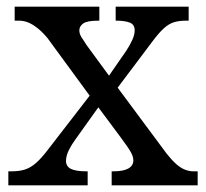

<svg xmlns="http://www.w3.org/2000/svg" viewBox="-20 -556 618 576"><path d="M5 0V-42H14Q38 -42 55 -47.5Q72 -53 88 -67Q104 -81 123 -106L249 -269L123 -441Q109 -458 94.5 -470Q80 -482 66 -488Q52 -494 37 -494H24V-536H278V-494H275Q241 -494 229.5 -485.5Q218 -477 218 -465Q218 -455 224 -445Q230 -435 241 -419L307 -329L359 -404Q370 -421 377 -436.5Q384 -452 384 -465Q384 -483 368.5 -488.5Q353 -494 330 -494H327V-536H546V-494H537Q518 -494 502.5 -489.5Q487 -485 471.5 -471Q456 -457 436 -430L333 -293L480 -95Q495 -76 508.5 -64Q522 -52 535 -47Q548 -42 560 -42H573V0H315V-42H320Q350 -42 365 -50.5Q380 -59 380 -75Q380 -86 372.5 -99.5Q365 -113 342 -144L275 -234L205 -136Q196 -124 187 -106.5Q178 -89 178 -73Q178 -57 192.5 -49.5Q207 -42 240 -42H243V0Z"/></svg>

Font: Noto Serif Malayalam
Style: Regular
Weight: 400
Designer: Indian type Foundry, Jelle Bosma, Monotype Design Team
Foundry: Monotype Imaging Inc.
Version: Version 2.103